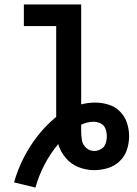

<svg xmlns="http://www.w3.org/2000/svg" viewBox="-20 -755 616 861"><path d="M139 86Q154 32 180 -17.5Q206 -67 241 -109Q251 -75 274.5 -47Q298 -19 332 -5.5Q366 8 402 8Q433 8 463 -1Q493 -10 516 -31.5Q539 -53 549 -83Q559 -113 559 -144Q559 -174 549.5 -203.5Q540 -233 518 -255Q496 -277 466.5 -286Q437 -295 406 -295Q376 -295 344 -287V-735H87V-638H232V-231Q186 -193 149.5 -146.5Q113 -100 86 -47Q59 6 43 63ZM402 -78Q382 -78 366.5 -92Q351 -106 347.5 -125.5Q344 -145 344 -165Q344 -173 344 -180.5Q344 -188 344 -196Q357 -202 371 -205.5Q385 -209 399 -209Q416 -209 431.5 -201.5Q447 -194 453 -177.5Q459 -161 459 -144Q459 -127 453.5 -111Q448 -95 433 -86.5Q418 -78 402 -78Z"/></svg>

Font: Iosevka Sparkle Semibold
Style: Regular
Weight: 600
Designer: Belleve Invis
Foundry: Belleve Invis
Version: Version 4.5.0; ttfautohint (v1.8.3)